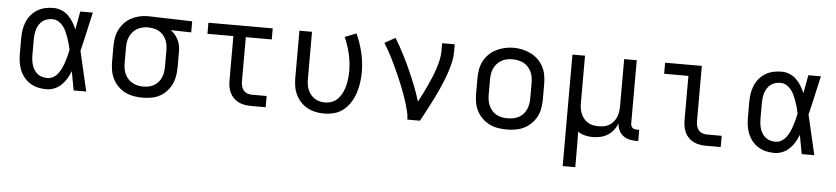

<svg xmlns="http://www.w3.org/2000/svg" viewBox="-44 -791 5488 1261"><g transform="rotate(5 2700.0 -160.0)"><path d="M266 8Q238 8 211 2Q184 -4 160 -18.5Q136 -33 118.5 -54.5Q101 -76 90.5 -101.5Q80 -127 76 -154.5Q72 -182 72 -210V-310Q72 -338 76 -365.5Q80 -393 90.5 -418.5Q101 -444 118.5 -465.5Q136 -487 160 -501.5Q184 -516 211 -522Q238 -528 266 -528Q293 -528 318.5 -518Q344 -508 363 -489.5Q382 -471 396.5 -448Q411 -425 421 -400Q427 -430 432.5 -460Q438 -490 443 -520H526Q511 -456 497 -391.5Q483 -327 467 -263Q483 -198 497.5 -132Q512 -66 528 0H445Q439 -31 433.5 -62Q428 -93 422 -125Q412 -99 398 -75.5Q384 -52 364.5 -33Q345 -14 319 -3Q293 8 266 8ZM266 -66Q287 -66 305.5 -77Q324 -88 336.5 -105Q349 -122 358 -141.5Q367 -161 373.5 -181.5Q380 -202 385.5 -222.5Q391 -243 395 -263Q391 -283 385.5 -303Q380 -323 373 -342.5Q366 -362 357.5 -381Q349 -400 336 -416.5Q323 -433 305 -443.5Q287 -454 266 -454Q249 -454 232 -449.5Q215 -445 201.5 -434.5Q188 -424 178.5 -409Q169 -394 164 -378Q159 -362 157 -344.5Q155 -327 155 -310V-210Q155 -193 157 -175.5Q159 -158 164 -142Q169 -126 178.5 -111Q188 -96 201.5 -85.5Q215 -75 232 -70.5Q249 -66 266 -66Z M899 8Q870 8 841 3Q812 -2 785.5 -15Q759 -28 738 -49Q717 -70 703.5 -96.5Q690 -123 685 -152Q680 -181 680 -210V-310Q680 -338 684.5 -366Q689 -394 701.5 -419.5Q714 -445 733 -466Q752 -487 777 -500.5Q802 -514 829 -521Q856 -528 885 -528Q888 -528 892 -528Q896 -528 900 -528L1181 -520V-447L1046 -450Q1062 -439 1075 -423Q1088 -407 1097 -388.5Q1106 -370 1109 -350Q1112 -330 1112 -310V-210Q1112 -181 1107 -152.5Q1102 -124 1089.5 -98Q1077 -72 1057 -50.5Q1037 -29 1011.5 -15.5Q986 -2 957 3Q928 8 899 8ZM899 -65Q917 -65 935.5 -69Q954 -73 970 -82.5Q986 -92 998 -106.5Q1010 -121 1017 -138Q1024 -155 1026.5 -173.5Q1029 -192 1029 -210V-310Q1029 -327 1027 -344.5Q1025 -362 1018.5 -378.5Q1012 -395 1001.5 -409Q991 -423 976.5 -433Q962 -443 945 -448Q928 -453 911 -454L900 -455Q898 -455 895.5 -455Q893 -455 891 -455Q873 -455 855 -450Q837 -445 821.5 -435.5Q806 -426 794.5 -412Q783 -398 775.5 -381Q768 -364 765.5 -346Q763 -328 763 -310V-210Q763 -191 766 -172.5Q769 -154 776.5 -137Q784 -120 797 -105.5Q810 -91 826.5 -82Q843 -73 861.5 -69Q880 -65 899 -65Z M1613 0Q1593 0 1572 -3.5Q1551 -7 1532.5 -16Q1514 -25 1499 -40Q1484 -55 1475 -74Q1466 -93 1462.5 -113.5Q1459 -134 1459 -155V-447H1288V-520H1712V-447H1541V-155Q1541 -139 1545 -124Q1549 -109 1558.5 -97Q1568 -85 1583 -79.5Q1598 -74 1613 -74H1711V0Z M2096 8Q2067 8 2039 2Q2011 -4 1986 -17.5Q1961 -31 1941.5 -52Q1922 -73 1909.5 -99Q1897 -125 1892.5 -153Q1888 -181 1888 -210V-520H1971V-210Q1971 -192 1973.5 -174Q1976 -156 1982.5 -139.5Q1989 -123 2000.5 -108.5Q2012 -94 2027 -84Q2042 -74 2059.5 -69.5Q2077 -65 2096 -65Q2120 -65 2143 -74Q2166 -83 2182.5 -101.5Q2199 -120 2209.5 -142Q2220 -164 2226 -188Q2232 -212 2234.5 -236Q2237 -260 2237 -285Q2237 -341 2224 -397Q2211 -453 2188 -505L2263 -535Q2290 -476 2305 -412.5Q2320 -349 2320 -284Q2320 -249 2315 -214.5Q2310 -180 2299.5 -147.5Q2289 -115 2270.5 -85Q2252 -55 2225.5 -33Q2199 -11 2165 -1.5Q2131 8 2096 8Z M2645 0Q2645 -27 2638.5 -52.5Q2632 -78 2624.5 -103.5Q2617 -129 2608 -154Q2599 -179 2589.5 -203.5Q2580 -228 2569.5 -252.5Q2559 -277 2548 -301.5Q2537 -326 2526 -349.5Q2515 -373 2503 -397Q2491 -421 2478 -444Q2465 -467 2451 -489L2521 -528Q2550 -481 2575.5 -431.5Q2601 -382 2624 -331Q2647 -280 2667.5 -228.5Q2688 -177 2704 -124Q2719 -151 2732.5 -178.5Q2746 -206 2759 -234Q2772 -262 2784 -290.5Q2796 -319 2805.5 -348Q2815 -377 2822 -407Q2829 -437 2829 -468V-520H2912V-468Q2912 -436 2905 -405Q2898 -374 2888.5 -344Q2879 -314 2867.5 -284.5Q2856 -255 2843 -226Q2830 -197 2816 -168.5Q2802 -140 2787.5 -111.5Q2773 -83 2758 -55.5Q2743 -28 2728 0Z M3300 8Q3271 8 3241.5 3Q3212 -2 3186 -15Q3160 -28 3138.5 -49Q3117 -70 3103.5 -96Q3090 -122 3085 -151.5Q3080 -181 3080 -210V-310Q3080 -339 3085 -368.5Q3090 -398 3103.5 -424Q3117 -450 3138.5 -471Q3160 -492 3186.5 -505Q3213 -518 3242 -524.5Q3271 -531 3300 -531Q3329 -531 3358 -524.5Q3387 -518 3413.5 -505Q3440 -492 3461.5 -471Q3483 -450 3496.5 -424Q3510 -398 3515 -368.5Q3520 -339 3520 -310V-210Q3520 -181 3515 -151.5Q3510 -122 3496.5 -96Q3483 -70 3461.5 -49Q3440 -28 3414 -15Q3388 -2 3358.5 3Q3329 8 3300 8ZM3300 -66Q3319 -66 3337.5 -69.5Q3356 -73 3373 -82Q3390 -91 3402.5 -105Q3415 -119 3423 -136.5Q3431 -154 3434 -172.5Q3437 -191 3437 -210V-310Q3437 -329 3434 -348Q3431 -367 3423 -384Q3415 -401 3402 -415.5Q3389 -430 3372 -438.5Q3355 -447 3336 -451Q3317 -455 3298 -455Q3279 -455 3260.5 -451Q3242 -447 3226 -437.5Q3210 -428 3197 -414Q3184 -400 3176.5 -383Q3169 -366 3166 -347.5Q3163 -329 3163 -310V-210Q3163 -191 3166 -172.5Q3169 -154 3177 -136.5Q3185 -119 3197.5 -105Q3210 -91 3227 -82Q3244 -73 3262.5 -69.5Q3281 -66 3300 -66Z M3688 215V-520H3771V-210Q3771 -192 3773.5 -173.5Q3776 -155 3783 -138Q3790 -121 3802 -106.5Q3814 -92 3829.5 -82.5Q3845 -73 3863.5 -69.5Q3882 -66 3900 -66Q3918 -66 3936.5 -69.5Q3955 -73 3970.5 -82.5Q3986 -92 3998 -106.5Q4010 -121 4017 -138Q4024 -155 4026.5 -173.5Q4029 -192 4029 -210V-520H4112V-104Q4112 -97 4114.5 -89Q4117 -81 4122.5 -75.5Q4128 -70 4135.5 -68Q4143 -66 4151 -66H4168V8H4151Q4128 8 4106 2.5Q4084 -3 4066.5 -17Q4049 -31 4039.5 -52Q4030 -73 4029 -96Q4020 -72 4004 -51.5Q3988 -31 3966.5 -17.5Q3945 -4 3919.5 2Q3894 8 3868 8Q3842 8 3816.5 2Q3791 -4 3769 -19Q3770 13 3770.5 44.5Q3771 76 3771 107V215Z M4613 0Q4593 0 4572 -3.5Q4551 -7 4532.5 -16Q4514 -25 4499 -40Q4484 -55 4475 -74Q4466 -93 4462.5 -113.5Q4459 -134 4459 -155V-447H4299V-520H4541V-155Q4541 -139 4545 -124Q4549 -109 4558.5 -97Q4568 -85 4583 -79.5Q4598 -74 4613 -74H4711V0Z M5066 8Q5038 8 5011 2Q4984 -4 4960 -18.5Q4936 -33 4918.5 -54.5Q4901 -76 4890.5 -101.5Q4880 -127 4876 -154.5Q4872 -182 4872 -210V-310Q4872 -338 4876 -365.5Q4880 -393 4890.5 -418.5Q4901 -444 4918.5 -465.5Q4936 -487 4960 -501.5Q4984 -516 5011 -522Q5038 -528 5066 -528Q5093 -528 5118.5 -518Q5144 -508 5163 -489.5Q5182 -471 5196.5 -448Q5211 -425 5221 -400Q5227 -430 5232.5 -460Q5238 -490 5243 -520H5326Q5311 -456 5297 -391.5Q5283 -327 5267 -263Q5283 -198 5297.5 -132Q5312 -66 5328 0H5245Q5239 -31 5233.5 -62Q5228 -93 5222 -125Q5212 -99 5198 -75.5Q5184 -52 5164.5 -33Q5145 -14 5119 -3Q5093 8 5066 8ZM5066 -66Q5087 -66 5105.5 -77Q5124 -88 5136.5 -105Q5149 -122 5158 -141.5Q5167 -161 5173.5 -181.5Q5180 -202 5185.5 -222.5Q5191 -243 5195 -263Q5191 -283 5185.5 -303Q5180 -323 5173 -342.5Q5166 -362 5157.5 -381Q5149 -400 5136 -416.5Q5123 -433 5105 -443.5Q5087 -454 5066 -454Q5049 -454 5032 -449.5Q5015 -445 5001.5 -434.5Q4988 -424 4978.5 -409Q4969 -394 4964 -378Q4959 -362 4957 -344.5Q4955 -327 4955 -310V-210Q4955 -193 4957 -175.5Q4959 -158 4964 -142Q4969 -126 4978.5 -111Q4988 -96 5001.5 -85.5Q5015 -75 5032 -70.5Q5049 -66 5066 -66Z"/></g></svg>

Font: Bmono
Style: Regular
Weight: 400
Monospace: yes
Designer: Belleve Invis
Foundry: Belleve Invis
Version: Version 11.2.2; ttfautohint (v1.8.2)